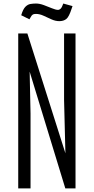

<svg xmlns="http://www.w3.org/2000/svg" viewBox="-20 -1045 520 1065"><path d="M81.1 0V-859.4H131.8L342.8 -194.8L335.4 -490.7V-859.4H398.9V0H342.3L144.5 -647.5L149.4 -415V0ZM309.1 -927.7Q287.6 -927.7 265.4 -937.7Q243.2 -947.8 221.4 -957.8Q199.7 -967.8 179.2 -967.8Q171.4 -967.8 168 -966.8Q160.2 -964.8 155 -957.8Q149.9 -950.7 143.1 -938L97.7 -960.4Q107.4 -993.7 120.6 -1007.1Q133.8 -1020.5 148.9 -1022.9Q164.1 -1025.4 179.7 -1025.4Q199.7 -1025.4 223.4 -1016.6Q247.1 -1007.8 268.3 -999Q289.6 -990.2 301.8 -990.2H303.7Q310.5 -991.2 316.9 -997.3Q323.2 -1003.4 331.1 -1025.4L382.3 -1011.2L377.9 -998.5Q362.8 -951.2 347.7 -939.5Q332.5 -927.7 309.1 -927.7Z"/></svg>

Font: Antonio Thin
Style: Regular
Weight: 250
Designer: Vernon Adams
Foundry: Vernon Adams
Version: Version 1.002